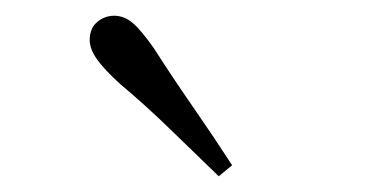

<svg xmlns="http://www.w3.org/2000/svg" viewBox="-20 -830 472 244"><path d="M275 -620 258 -606Q226 -637 195 -667Q164 -697 133 -723Q112 -742 103 -755Q94 -768 94 -779Q94 -794 103.5 -802Q113 -810 125 -810Q138 -810 149 -800.5Q160 -791 176 -768Q199 -732 225 -694.5Q251 -657 275 -620Z"/></svg>

Font: Noto Serif KR ExtraLight Light
Style: Regular
Weight: 300
Version: Version 2.003-H1;hotconv 1.1.1;makeotfexe 2.6.0